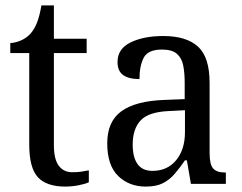

<svg xmlns="http://www.w3.org/2000/svg" viewBox="-20 -679 893 709"><path d="M221 10Q152 10 120 -24.5Q88 -59 88 -145V-483H18V-520Q37 -521 57 -529.5Q77 -538 92 -554Q107 -571 116.5 -595Q126 -619 133 -659H179V-536H300V-483H179V-143Q179 -91 197 -67Q215 -43 247 -43Q265 -43 279.5 -45Q294 -47 308 -50V-6Q296 0 271 5Q246 10 221 10Z M518 10Q457 10 416.5 -29Q376 -68 376 -150Q376 -230 428 -268Q480 -306 586 -310L662 -313V-373Q662 -410 656.5 -437.5Q651 -465 633 -480.5Q615 -496 578 -496Q526 -496 510.5 -465.5Q495 -435 495 -387Q455 -387 434.5 -402Q414 -417 414 -450Q414 -499 462.5 -522.5Q511 -546 583 -546Q668 -546 711 -507Q754 -468 754 -373V-114Q754 -72 767 -57Q780 -42 811 -42H814V0H685L670 -87H663Q644 -59 625 -37Q606 -15 581.5 -2.5Q557 10 518 10ZM543 -48Q598 -48 630.5 -87.5Q663 -127 663 -191V-272L605 -269Q529 -266 499.5 -234.5Q470 -203 470 -145Q470 -98 488 -73Q506 -48 543 -48Z"/></svg>

Font: Noto Serif Tamil SemiCondensed
Style: Regular
Weight: 400
Width: 4
Designer: Indian Type Foundry, Tom Grace, and the Monotype Design Team
Foundry: Monotype Imaging Inc.
Version: Version 2.004; ttfautohint (v1.8.4.7-5d5b)